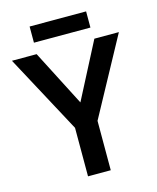

<svg xmlns="http://www.w3.org/2000/svg" viewBox="-127 -957 855 1044"><g transform="rotate(-15 301.0 -434.5)"><path d="M301 -399 464 -714H602L365 -278V0H237V-273L0 -714H139ZM459 -869V-778H141V-869Z"/></g></svg>

Font: Noto Sans SemiBold
Style: Regular
Weight: 600
Designer: Monotype Design Team
Foundry: Monotype Imaging Inc.
Version: Version 2.007